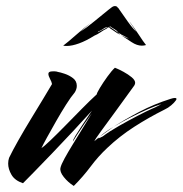

<svg xmlns="http://www.w3.org/2000/svg" viewBox="-20 -603 604 635"><path d="M224 12Q205 0 191 -17.5Q177 -35 180 -48Q182 -58 193.5 -79Q205 -100 221 -126Q237 -152 253.5 -179Q270 -206 283 -227Q285 -230 277.5 -219.5Q270 -209 258.5 -192.5Q247 -176 236.5 -159.5Q226 -143 221 -135Q221 -140 229.5 -154Q238 -168 249 -184.5Q260 -201 270 -216Q280 -231 284 -237Q257 -207 222 -169.5Q187 -132 152.5 -96Q118 -60 91.5 -33Q65 -6 56 3Q29 -6 18 -25Q7 -44 7 -62Q7 -72 10 -81Q21 -104 40.5 -138.5Q60 -173 82 -209Q104 -245 123 -276.5Q142 -308 152 -325Q151 -332 145.5 -342Q140 -352 140 -359Q140 -367 154 -367Q157 -367 161.5 -367Q166 -367 172 -365Q179 -364 194 -359Q209 -354 221.5 -344.5Q234 -335 234 -319Q234 -308 227 -297Q215 -283 198.5 -257Q182 -231 165.5 -202Q149 -173 135.5 -148.5Q122 -124 117 -113Q125 -118 146 -138Q167 -158 194.5 -186Q222 -214 250 -242.5Q278 -271 300 -291Q300 -295 310.5 -312.5Q321 -330 335.5 -350Q350 -370 360 -379Q373 -374 388.5 -365.5Q404 -357 415.5 -347.5Q427 -338 427 -329Q427 -325 424 -320Q391 -274 362 -234.5Q333 -195 314 -169Q295 -143 292 -136Q300 -143 310 -151Q326 -166 356 -184Q393 -208 441.5 -233.5Q490 -259 544 -276Q553 -279 558 -279Q567 -279 562 -271.5Q557 -264 546.5 -255Q536 -246 525 -241Q471 -214 423 -183Q375 -152 335 -114Q305 -86 280 -52.5Q255 -19 224 12ZM305 -146Q305 -145 311 -147.5Q317 -150 320 -152Q341 -168 373.5 -186.5Q406 -205 437 -221Q468 -237 482 -243Q490 -246 503.5 -253Q517 -260 512 -258Q497 -254 470.5 -242.5Q444 -231 413.5 -215.5Q383 -200 356 -184Q343 -175 331.5 -166.5Q320 -158 310 -151Q308 -149 306 -147ZM201 -451Q193 -451 189 -452Q205 -464 231 -487Q257 -510 284 -531Q286 -533 279 -527Q272 -521 262.5 -512.5Q253 -504 245 -498Q265 -510 292 -532.5Q319 -555 338 -570L351 -580Q356 -583 360 -583Q365 -583 368 -580V-579Q370 -578 372 -575.5Q374 -573 375 -571Q386 -555 402 -532.5Q418 -510 431 -498Q425 -507 416 -520Q407 -533 409 -531Q425 -510 439.5 -487.5Q454 -465 463 -454Q459 -453 456 -452.5Q453 -452 449 -452Q433 -452 415.5 -463.5Q398 -475 380 -487Q386 -484 393 -480.5Q400 -477 407 -475L383 -488Q382 -489 381 -489L378 -491Q372 -493 368 -497Q369 -498 369 -498.5Q369 -499 365 -502Q360 -506 354.5 -509Q349 -512 344 -516Q343 -516 343 -515.5Q343 -515 342 -515Q348 -511 354.5 -506.5Q361 -502 368 -497Q368 -496 370 -494L378 -488Q372 -490 364.5 -495.5Q357 -501 346 -508Q345 -508 343.5 -510Q342 -512 340 -513Q338 -512 335.5 -510.5Q333 -509 332 -508Q322 -503 312 -496Q302 -489 292 -485Q265 -468 241.5 -459.5Q218 -451 201 -451ZM303 -496 338 -514Q329 -513 323.5 -509Q318 -505 310 -501Q305 -499 304.5 -498.5Q304 -498 303 -496ZM381 -489 383 -488Q386 -486 381.5 -488.5Q377 -491 381 -489Z"/></svg>

Font: Smooch
Style: Regular
Weight: 400
Designer: Robert E. Leuschke
Foundry: Robert E. Leuschke
Version: Version 1.010; ttfautohint (v1.8.3)